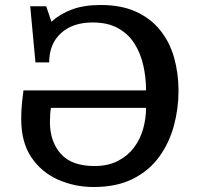

<svg xmlns="http://www.w3.org/2000/svg" viewBox="-20 -734 795 769"><path d="M355 15Q279 15 212.5 -14.5Q146 -44 105.5 -104Q65 -164 65 -257Q65 -286 67 -309.5Q69 -333 74 -372H565Q565 -423 554 -472Q543 -521 518.5 -559.5Q494 -598 453 -621Q412 -644 351 -644Q271 -644 224 -601Q177 -558 177 -484H122L101 -709H165L186 -647Q220 -678 268 -696Q316 -714 383 -714Q466 -714 525 -687Q584 -660 622 -612.5Q660 -565 677.5 -502.5Q695 -440 695 -370Q695 -299 676.5 -230.5Q658 -162 618 -106.5Q578 -51 513 -18Q448 15 355 15ZM358 -69Q413 -69 452.5 -89.5Q492 -110 517 -143.5Q542 -177 553.5 -218.5Q565 -260 565 -302H184Q182 -291 181 -276.5Q180 -262 180 -245Q180 -167 223.5 -118Q267 -69 358 -69Z"/></svg>

Font: Literata 7pt Medium
Style: Regular
Weight: 500
Designer: Latin by Veronika Burian and Jose Scaglione. Greek by Irene Vlachou. Cyrillic by Vera Evstafieva.
Foundry: TypeTogether
Version: Version 3.002